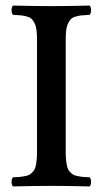

<svg xmlns="http://www.w3.org/2000/svg" viewBox="-20 -667 347 689"><path d="M112.8 -522.9Q112.8 -543.9 111.1 -558.3Q109.4 -572.8 104.5 -582.8Q99.6 -592.8 94.2 -598.4Q88.9 -604 77.6 -607.4Q66.4 -610.8 55.9 -611.8Q45.4 -612.8 26.9 -613.8Q21.5 -618.2 21.5 -630.4Q21.5 -642.6 26.9 -647Q116.7 -645 165 -645Q215.8 -645 301.8 -647Q306.6 -642.6 306.6 -630.4Q306.6 -618.2 301.8 -613.8Q283.2 -612.8 272.7 -611.8Q262.2 -610.8 251 -607.4Q239.7 -604 234.4 -598.4Q229 -592.8 224.1 -582.8Q219.2 -572.8 217.5 -558.3Q215.8 -543.9 215.8 -522.9V-122.1Q215.8 -104 217.3 -91.1Q218.8 -78.1 221.2 -68.4Q223.6 -58.6 229.2 -52.2Q234.9 -45.9 240.5 -41.7Q246.1 -37.6 256.6 -35.4Q267.1 -33.2 276.4 -32.2Q285.6 -31.2 301.8 -30.8Q306.6 -26.4 306.6 -14.4Q306.6 -2.4 301.8 2Q213.9 0 165 0Q114.7 0 26.9 2Q21.5 -2.4 21.5 -14.4Q21.5 -26.4 26.9 -30.8Q43 -31.2 52.2 -32.2Q61.5 -33.2 72 -35.4Q82.5 -37.6 88.1 -41.7Q93.8 -45.9 99.4 -52.2Q105 -58.6 107.4 -68.4Q109.9 -78.1 111.3 -91.1Q112.8 -104 112.8 -122.1Z"/></svg>

Font: Common Serif Medium
Style: Regular
Weight: 500
Designer: Philipp H. Poll, Khaled Hosny
Foundry: Stefan Peev, Context Ltd.
Version: Version 1.026